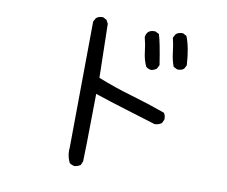

<svg xmlns="http://www.w3.org/2000/svg" viewBox="-83 -813 1166 987"><g transform="rotate(10 500.0 -319.5)"><path d="M366 70Q351 68 339 59Q324 30 324 -5L325 -20L331 -678L341 -697Q354 -709 373 -709H378L397 -699L407 -680L413 -399Q501 -364 591 -338Q681 -312 770 -280Q779 -269 779 -252V-245L770 -226Q754 -214 733 -214Q653 -239 572 -263.5Q491 -288 411 -315Q407 20 405 39L396 59Q382 68 366 70ZM667 -485Q651 -487 640 -497Q624 -532 620 -570Q616 -608 606 -646Q611 -684 649 -684H655L675 -674Q688 -634 706 -517L696 -497Q683 -487 667 -485ZM805 -511H799L779 -521Q766 -556 762 -593.5Q758 -631 749 -668L760 -688Q773 -699 791 -699H797L816 -689Q839 -631 844 -540L834 -521Q822 -511 805 -511Z"/></g></svg>

Font: Xiaolai Mono SC
Style: Regular
Weight: 400
Monospace: yes
Designer: LXGW / Nozomi Seto
Version: Version 3.113;September 30, 2024